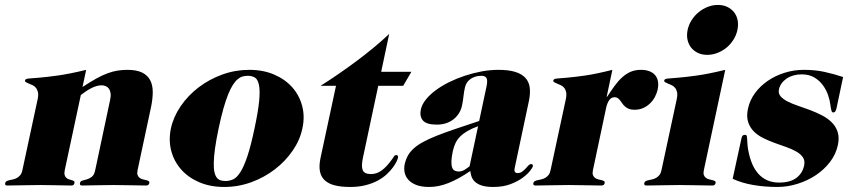

<svg xmlns="http://www.w3.org/2000/svg" viewBox="-77 -742 3448 770"><path d="M74.2 -345.2Q77.6 -362.3 75 -373Q72.3 -383.8 66.4 -390.6Q60.5 -397.5 52.7 -400.9Q44.9 -404.3 38.1 -407Q31.2 -409.7 26.9 -412.4Q22.5 -415 23.4 -419.9Q24.9 -425.8 37.6 -427Q50.3 -428.2 78.9 -430.4Q107.4 -432.6 153.8 -439Q200.2 -445.3 268.6 -461.9L253.9 -393.1Q284.2 -413.1 308.3 -426.5Q332.5 -439.9 353.5 -447.8Q374.5 -455.6 393.8 -458.7Q413.1 -461.9 433.6 -461.9Q471.2 -461.9 493.2 -450.9Q515.1 -439.9 525.4 -420.2Q535.6 -400.4 535.6 -373Q535.6 -345.7 528.8 -313L474.6 -59.1Q472.2 -46.9 474.9 -39.8Q477.5 -32.7 483.2 -28.6Q488.8 -24.4 496.1 -22.7Q503.4 -21 509.5 -19.5Q515.6 -18.1 519.3 -15.6Q522.9 -13.2 522 -7.8Q521 -3.9 518.3 -1Q515.6 2 508.8 2Q480 2 448 1Q416 0 377.9 0Q339.4 0 307.4 1Q275.4 2 252.9 2Q246.1 2 244.4 -1Q242.7 -3.9 243.7 -7.8Q245.1 -15.6 253.4 -17.8Q261.7 -20 272 -22.9Q282.2 -25.9 291.5 -33.2Q300.8 -40.5 304.7 -59.1L364.3 -339.8Q368.2 -356.4 366.5 -367.9Q364.7 -379.4 359.6 -386.5Q354.5 -393.6 346.7 -396.7Q338.9 -399.9 330.1 -399.9Q320.3 -399.9 309.6 -396.7Q298.8 -393.6 288.1 -387.9Q277.3 -382.3 266.8 -375.2Q256.3 -368.2 247.1 -360.8L182.6 -59.1Q180.2 -46.9 182.4 -39.8Q184.6 -32.7 189.2 -28.6Q193.8 -24.4 200 -22.7Q206.1 -21 211.2 -19.5Q216.3 -18.1 219.5 -15.6Q222.7 -13.2 221.7 -7.8Q220.7 -3.9 218.3 -1Q215.8 2 209 2Q186 2 155 1Q124 0 85.9 0Q47.4 0 14.4 1Q-18.6 2 -47.4 2Q-54.2 2 -55.7 -1Q-57.1 -3.9 -56.2 -7.8Q-55.2 -13.2 -50.3 -15.6Q-45.4 -18.1 -38.6 -19.5Q-31.7 -21 -23.9 -22.7Q-16.1 -24.4 -8.8 -28.6Q-1.5 -32.7 4.4 -39.8Q10.3 -46.9 12.7 -59.1Z M608.4 -227.1Q618.7 -273.9 647.7 -316.4Q676.8 -358.9 719.2 -391.4Q761.7 -423.8 814 -442.9Q866.2 -461.9 922.4 -461.9Q978.5 -461.9 1022.7 -442.9Q1066.9 -423.8 1095.5 -391.4Q1124 -358.9 1135 -316.4Q1146 -273.9 1135.7 -227.1Q1126 -180.2 1096.7 -137.7Q1067.4 -95.2 1025.1 -62.7Q982.9 -30.3 930.7 -11.2Q878.4 7.8 822.3 7.8Q766.1 7.8 721.9 -11.2Q677.7 -30.3 649.2 -62.7Q620.6 -95.2 609.6 -137.7Q598.6 -180.2 608.4 -227.1ZM799.8 -227.1Q790 -180.7 785.4 -147.2Q780.8 -113.8 780.3 -90.3Q779.8 -66.9 783 -52.2Q786.1 -37.6 792.5 -29.5Q798.8 -21.5 807.9 -18.8Q816.9 -16.1 827.6 -16.1Q843.8 -16.1 858.4 -22.9Q873 -29.8 887.2 -52Q901.4 -74.2 915.3 -116Q929.2 -157.7 943.8 -227.1Q958.5 -296.4 962.4 -338.1Q966.3 -379.9 961.4 -402.1Q956.5 -424.3 944.8 -431.2Q933.1 -438 917 -438Q906.2 -438 896.2 -435.3Q886.2 -432.6 876.5 -424.6Q866.7 -416.5 857.2 -401.9Q847.7 -387.2 838.1 -363.8Q828.6 -340.3 819.1 -306.9Q809.6 -273.4 799.8 -227.1Z M1572.8 -454.1 1540 -397.9H1439.9L1378.4 -108.9Q1371.1 -74.2 1377.9 -59.1Q1384.8 -43.9 1410.6 -43.9Q1434.1 -43.9 1453.9 -58.6Q1473.6 -73.2 1492.2 -99.1Q1499 -107.9 1502.4 -114Q1505.9 -120.1 1512.7 -120.1Q1516.6 -120.1 1518.3 -116.9Q1520 -113.8 1519 -108.9Q1518.1 -104.5 1513.2 -94Q1508.3 -83.5 1498.8 -70.6Q1489.3 -57.6 1474.6 -43.7Q1460 -29.8 1439 -18.3Q1418 -6.8 1390.1 0.5Q1362.3 7.8 1327.1 7.8Q1291.5 7.8 1266.1 1.5Q1240.7 -4.9 1225.6 -18.8Q1210.4 -32.7 1206.1 -54.9Q1201.7 -77.1 1208.5 -108.9L1270.5 -397.9H1208.5Q1242.2 -418.9 1278.8 -444.1Q1315.4 -469.2 1351.8 -496.3Q1388.2 -523.4 1422.1 -551.5Q1456.1 -579.6 1483.9 -606L1451.7 -454.1Z M1840.3 -235.8Q1814.9 -226.6 1797.4 -216.3Q1779.8 -206.1 1768.1 -194.1Q1756.3 -182.1 1749.8 -168.2Q1743.2 -154.3 1739.3 -137.2Q1733.9 -112.3 1733.4 -96.2Q1732.9 -80.1 1736.1 -70.8Q1739.3 -61.5 1746.1 -57.9Q1752.9 -54.2 1762.7 -54.2Q1775.4 -54.2 1786.6 -61.3Q1797.9 -68.4 1806.2 -75.2ZM1874.5 -397Q1877 -409.2 1876.7 -417Q1876.5 -424.8 1873.8 -429.4Q1871.1 -434.1 1865.7 -436Q1860.4 -438 1853 -438Q1829.1 -438 1810.8 -425.8Q1792.5 -413.6 1787.6 -391.1Q1783.7 -374 1781.7 -355.5Q1779.8 -336.9 1775.9 -318.8Q1772.5 -302.2 1763.7 -288.1Q1754.9 -273.9 1741.9 -263.7Q1729 -253.4 1711.9 -247.8Q1694.8 -242.2 1674.8 -242.2Q1633.3 -242.2 1619.1 -258.8Q1605 -275.4 1610.8 -303.2Q1615.2 -323.2 1630.9 -342.8Q1646.5 -362.3 1670.2 -379.9Q1693.8 -397.5 1723.9 -412.4Q1753.9 -427.2 1787.1 -438.2Q1820.3 -449.2 1854.7 -455.6Q1889.2 -461.9 1921.9 -461.9Q1962.9 -461.9 1989.5 -453.6Q2016.1 -445.3 2030.5 -429.2Q2044.9 -413.1 2047.6 -389.6Q2050.3 -366.2 2043.9 -335.9L1986.8 -66.9Q1984.9 -58.1 1987.8 -53Q1990.7 -47.9 1999 -47.9Q2009.3 -47.9 2016.8 -53.5Q2024.4 -59.1 2030.8 -65.9Q2037.1 -72.8 2042.2 -78.4Q2047.4 -84 2053.2 -84Q2057.1 -84 2059.1 -81.1Q2061 -78.1 2060.1 -75.2Q2059.6 -71.3 2049.6 -57.9Q2039.6 -44.4 2020 -29.8Q2000.5 -15.1 1970.9 -3.7Q1941.4 7.8 1901.4 7.8Q1877 7.8 1860.1 3.4Q1843.3 -1 1832.3 -9.3Q1821.3 -17.6 1815.9 -29.3Q1810.5 -41 1809.1 -56.2Q1761.7 -23.9 1721.9 -8.1Q1682.1 7.8 1644.5 7.8Q1613.3 7.8 1592.5 -0.2Q1571.8 -8.3 1560.3 -21.5Q1548.8 -34.7 1545.7 -50.8Q1542.5 -66.9 1545.9 -83Q1550.3 -102.5 1558.8 -117.9Q1567.4 -133.3 1582.3 -146.7Q1597.2 -160.2 1619.4 -172.4Q1641.6 -184.6 1673.6 -197.3Q1705.6 -210 1747.8 -224.4Q1790 -238.8 1844.7 -256.8Z M2192.4 -345.2Q2195.8 -362.3 2193.4 -373Q2190.9 -383.8 2184.8 -390.6Q2178.7 -397.5 2170.9 -400.9Q2163.1 -404.3 2156.5 -407Q2149.9 -409.7 2145.5 -412.4Q2141.1 -415 2142.1 -419.9Q2143.6 -425.8 2156 -427Q2168.5 -428.2 2196.3 -430.4Q2224.1 -432.6 2268.8 -439Q2313.5 -445.3 2378.9 -461.9L2356 -354H2357.9Q2373.5 -377.9 2387.9 -397.7Q2402.3 -417.5 2418.2 -431.9Q2434.1 -446.3 2452.1 -454.1Q2470.2 -461.9 2493.7 -461.9Q2512.7 -461.9 2526.9 -456.5Q2541 -451.2 2549.8 -441.2Q2558.6 -431.2 2561.5 -416.5Q2564.5 -401.9 2560.5 -382.8Q2557.1 -367.7 2549.3 -353Q2541.5 -338.4 2529.5 -326.9Q2517.6 -315.4 2502 -308.6Q2486.3 -301.8 2467.8 -301.8Q2454.1 -301.8 2445.1 -305.4Q2436 -309.1 2429.7 -314.7Q2423.3 -320.3 2418.9 -326.9Q2414.6 -333.5 2410.2 -339.1Q2405.8 -344.7 2400.6 -348.4Q2395.5 -352.1 2388.2 -352.1Q2374.5 -352.1 2366.5 -340.8Q2358.4 -329.6 2354 -310.1L2300.8 -59.1Q2298.3 -46.9 2301 -39.8Q2303.7 -32.7 2309.3 -28.6Q2314.9 -24.4 2322.3 -22.7Q2329.6 -21 2335.7 -19.5Q2341.8 -18.1 2345.5 -15.6Q2349.1 -13.2 2348.1 -7.8Q2347.2 -3.9 2344.5 -1Q2341.8 2 2335 2Q2306.2 2 2274.2 1Q2242.2 0 2204.1 0Q2166 0 2132.8 1Q2099.6 2 2071.3 2Q2064.5 2 2062.7 -1Q2061 -3.9 2062 -7.8Q2063 -13.2 2067.9 -15.6Q2072.8 -18.1 2079.6 -19.5Q2086.4 -21 2094.2 -22.7Q2102.1 -24.4 2109.4 -28.6Q2116.7 -32.7 2122.6 -39.8Q2128.4 -46.9 2130.9 -59.1Z M2680.7 -622.1Q2685.1 -643.1 2696.8 -661.4Q2708.5 -679.7 2724.9 -693.1Q2741.2 -706.5 2761.2 -714.4Q2781.2 -722.2 2802.2 -722.2Q2823.2 -722.2 2839.6 -714.4Q2856 -706.5 2866.7 -693.1Q2877.4 -679.7 2881.1 -661.4Q2884.8 -643.1 2880.4 -622.1Q2876 -601.1 2864.5 -582.8Q2853 -564.5 2836.7 -551Q2820.3 -537.6 2800.3 -529.8Q2780.3 -522 2759.3 -522Q2738.3 -522 2721.9 -529.8Q2705.6 -537.6 2694.8 -551Q2684.1 -564.5 2680.2 -582.8Q2676.3 -601.1 2680.7 -622.1ZM2745.6 -59.1Q2743.2 -46.9 2745.8 -39.8Q2748.5 -32.7 2754.2 -28.6Q2759.8 -24.4 2767.1 -22.7Q2774.4 -21 2780.5 -19.5Q2786.6 -18.1 2790.3 -15.6Q2793.9 -13.2 2793 -7.8Q2792 -3.9 2789.3 -1Q2786.6 2 2779.8 2Q2751.5 2 2719.2 1Q2687 0 2648.9 0Q2610.8 0 2577.9 1Q2544.9 2 2516.1 2Q2509.3 2 2507.6 -1Q2505.9 -3.9 2506.8 -7.8Q2507.8 -13.2 2512.7 -15.6Q2517.6 -18.1 2524.4 -19.5Q2531.2 -21 2539.1 -22.7Q2546.9 -24.4 2554.2 -28.6Q2561.5 -32.7 2567.4 -39.8Q2573.2 -46.9 2575.7 -59.1L2637.2 -345.2Q2640.6 -362.3 2638.2 -373Q2635.7 -383.8 2629.6 -390.6Q2623.5 -397.5 2615.7 -400.9Q2607.9 -404.3 2601.3 -407Q2594.7 -409.7 2590.3 -412.4Q2585.9 -415 2586.9 -419.9Q2588.4 -425.8 2601.1 -427Q2613.8 -428.2 2642.3 -430.4Q2670.9 -432.6 2717 -439Q2763.2 -445.3 2831.5 -461.9Z M3277.8 -308.1Q3275.9 -299.8 3272.9 -295.4Q3270 -291 3264.2 -291Q3259.3 -291 3257.1 -299.6Q3254.9 -308.1 3252.9 -323.2Q3251 -339.8 3243.9 -360.6Q3236.8 -381.3 3223.4 -399.9Q3210 -418.5 3189 -431.2Q3168 -443.8 3137.7 -443.8Q3120.6 -443.8 3105.2 -439.5Q3089.8 -435.1 3077.9 -427Q3065.9 -418.9 3057.9 -408Q3049.8 -397 3046.9 -383.8Q3043.5 -367.7 3053.2 -356.2Q3063 -344.7 3080.8 -335.4Q3098.6 -326.2 3122.6 -318.1Q3146.5 -310.1 3171.1 -300.8Q3195.8 -291.5 3218.8 -279.8Q3241.7 -268.1 3258.3 -251.7Q3274.9 -235.4 3282.2 -213.1Q3289.6 -190.9 3283.2 -160.2Q3275.4 -123.5 3252 -92.8Q3228.5 -62 3195.3 -39.8Q3162.1 -17.6 3121.8 -4.9Q3081.5 7.8 3040.5 7.8Q2990.2 7.8 2944.3 0Q2898.4 -7.8 2861.3 -24.9L2896.5 -187Q2897.9 -194.3 2901.1 -197.8Q2904.3 -201.2 2911.1 -201.2Q2916.5 -201.2 2917.7 -196.8Q2918.9 -192.4 2919.4 -183.8Q2919.9 -175.3 2920.7 -162.4Q2921.4 -149.4 2925.3 -131.8Q2930.7 -105.5 2940.4 -83Q2950.2 -60.5 2965.1 -44.2Q2980 -27.8 3000.5 -18.8Q3021 -9.8 3047.4 -9.8Q3091.3 -9.8 3116.2 -28.1Q3141.1 -46.4 3147.9 -78.1Q3151.9 -97.7 3143.1 -110.8Q3134.3 -124 3116.9 -134Q3099.6 -144 3076.7 -152.1Q3053.7 -160.2 3030 -168.7Q3006.3 -177.2 2984.1 -188.2Q2961.9 -199.2 2946 -215.1Q2930.2 -231 2923.1 -253.4Q2916 -275.9 2922.9 -307.1Q2930.2 -340.3 2950.9 -368.7Q2971.7 -397 3002 -417.7Q3032.2 -438.5 3069.6 -450.2Q3106.9 -461.9 3146.5 -461.9Q3191.4 -461.9 3228.5 -453.9Q3265.6 -445.8 3304.2 -433.1Z"/></svg>

Font: XB Zar
Style: Bold Italic
Weight: 700
Italic angle: -12°
Designer: Behnam
Foundry: Irmug
Version: Version 8.005 2009